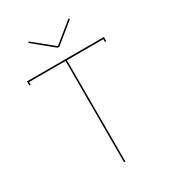

<svg xmlns="http://www.w3.org/2000/svg" viewBox="-206 -986 993 1100"><g transform="rotate(-30 290.0 -436.0)"><path d="M159.2 -872.1 287.1 -768.1H293.9L421.9 -872.1L428.2 -866.2L296.9 -758.8H284.2L152.8 -866.2ZM36.1 -679.2H544.9V-651.9H536.1V-669.9H294.9V0H286.1V-669.9H44.9V-651.9H36.1Z"/></g></svg>

Font: Rawengulk
Style: Ultralight
Weight: 200
Version: Version 0.92